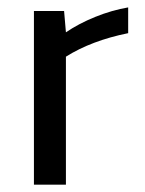

<svg xmlns="http://www.w3.org/2000/svg" viewBox="-20 -504 397 524"><path d="M159.9 0V-349.3Q229.6 -393.2 329.8 -413.5V-483.8Q285.4 -476.3 240 -457.9Q194.6 -439.5 159.9 -415.8L154.9 -473.9H72.6V0Z"/></svg>

Font: Arad-VF Thin Dots1
Style: Regular
Weight: 100
Designer: Mohammad Darvishi
Version: Version 1.000;August 30, 2024;FontCreator 15.0.0.2992 64-bit